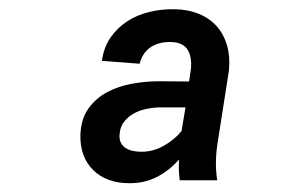

<svg xmlns="http://www.w3.org/2000/svg" viewBox="-20 -741 627 423"><path d="M376 -343.8Q373 -366.7 374.5 -389.6Q352.5 -364.7 325 -350.8Q297.4 -336.9 263.7 -337.4Q239.3 -337.4 219.2 -345Q199.2 -352.5 185.1 -366.5Q170.9 -380.4 163.6 -400.4Q156.2 -420.4 157.2 -445.3Q158.7 -479.5 175 -502.2Q191.4 -524.9 216.3 -538.1Q241.2 -551.3 271.2 -556.6Q301.3 -562 330.1 -562L396.5 -561.5L400.4 -587.4Q401.9 -599.6 400.4 -610.6Q398.9 -621.6 394.3 -629.9Q389.6 -638.2 380.6 -643.1Q371.6 -647.9 357.9 -648.4Q331.5 -649.4 313 -637.7Q294.4 -626 287.6 -600.6L204.6 -606.9Q208.5 -636.7 223.6 -658.4Q238.8 -680.2 260.7 -694.3Q282.7 -708.5 309.6 -714.8Q336.4 -721.2 364.3 -720.7Q394.5 -720.2 418.2 -710.4Q441.9 -700.7 457.5 -683.1Q473.1 -665.5 480.2 -640.9Q487.3 -616.2 484.4 -585.9L460.4 -432.6Q456.5 -410.2 455.8 -388.4Q455.1 -366.7 458.5 -343.8ZM290 -406.7Q316.4 -406.2 340.1 -419.4Q363.8 -432.6 379.9 -452.1L388.7 -504.4H328.6Q315.4 -503.9 301 -500.7Q286.6 -497.6 274.4 -490.7Q262.2 -483.9 253.7 -473.1Q245.1 -462.4 243.7 -447.3Q242.2 -436 245.6 -428.2Q249 -420.4 255.6 -415.8Q262.2 -411.1 271.2 -408.9Q280.3 -406.7 290 -406.7Z"/></svg>

Font: Roboto Mono Medium
Style: Italic
Weight: 500
Designer: Google
Version: Version 2.000985; 2015; ttfautohint (v1.3)